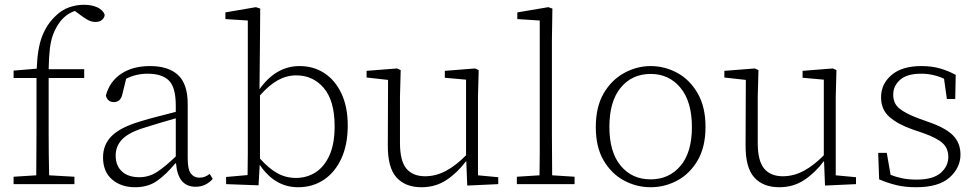

<svg xmlns="http://www.w3.org/2000/svg" viewBox="-20 -772 4100 805"><path d="M37 0V-31L132 -37Q132 -81 132.5 -125Q133 -169 133 -213V-445H37V-476L134 -484Q137 -569 156.5 -619.5Q176 -670 212 -704Q238 -730 269 -741Q300 -752 331 -752Q365 -752 388.5 -741Q412 -730 419 -710Q418 -698 408 -689Q398 -680 380 -680Q364 -680 349 -688Q334 -696 313 -712L294 -726Q252 -712 225 -671Q211 -650 202 -625.5Q193 -601 189 -567Q185 -533 184 -482H333V-445H184V-213Q184 -169 184.5 -125Q185 -81 186 -37L292 -31V0Z M800 11Q726 11 718 -87H715Q677 -41 639 -14Q601 13 546 13Q488 13 450 -19.5Q412 -52 412 -112Q412 -166 448.5 -202Q485 -238 565 -262Q603 -274 641.5 -283.5Q680 -293 717 -303V-329Q717 -406 688 -434.5Q659 -463 599 -463Q551 -463 509 -442L493 -377Q486 -344 457 -344Q443 -344 434.5 -352Q426 -360 424 -372Q440 -431 488.5 -463Q537 -495 609 -495Q686 -495 726.5 -457.5Q767 -420 767 -336V-108Q767 -61 780.5 -44Q794 -27 816 -27Q840 -27 859 -43L872 -22Q859 -7 841 2Q823 11 800 11ZM465 -120Q465 -77 491.5 -53Q518 -29 564 -29Q604 -29 637.5 -50.5Q671 -72 717 -116V-276Q682 -266 646.5 -255.5Q611 -245 577 -234Q516 -214 490.5 -186Q465 -158 465 -120Z M928 0V-30L1018 -38Q1019 -78 1019 -126Q1019 -174 1019 -213V-686L925 -692V-720L1053 -742L1071 -736L1070 -603L1068 -398Q1137 -495 1236 -495Q1295 -495 1340.5 -465Q1386 -435 1412 -379Q1438 -323 1438 -246Q1438 -166 1411.5 -108Q1385 -50 1338 -18.5Q1291 13 1230 13Q1132 13 1069 -81L1064 5ZM1222 -456Q1182 -456 1145.5 -436Q1109 -416 1070 -372V-107Q1107 -66 1142.5 -46Q1178 -26 1221 -26Q1266 -26 1302.5 -49Q1339 -72 1361 -120Q1383 -168 1383 -243Q1383 -349 1338 -402.5Q1293 -456 1222 -456Z M1747 13Q1679 13 1642 -28.5Q1605 -70 1606 -165L1607 -437L1517 -447V-475L1645 -485L1660 -478L1657 -367V-173Q1657 -97 1684 -65Q1711 -33 1762 -33Q1808 -33 1850.5 -56Q1893 -79 1934 -121V-438L1845 -446V-475L1972 -485L1987 -478L1984 -367V-37L2069 -29V0L1939 6L1935 -96H1934Q1897 -47 1851.5 -17Q1806 13 1747 13Z M2147 0V-31L2242 -37Q2243 -78 2243 -125.5Q2243 -173 2243 -213V-686L2149 -692V-720L2279 -742L2296 -736L2294 -603V-213Q2294 -173 2294.5 -125.5Q2295 -78 2295 -37L2389 -31V0Z M2708 13Q2649 13 2596.5 -15Q2544 -43 2511 -99Q2478 -155 2478 -239Q2478 -324 2511 -380.5Q2544 -437 2597 -466Q2650 -495 2708 -495Q2767 -495 2819.5 -466.5Q2872 -438 2905 -381Q2938 -324 2938 -240Q2938 -156 2905 -99.5Q2872 -43 2819.5 -15Q2767 13 2708 13ZM2708 -20Q2785 -20 2833 -76.5Q2881 -133 2881 -239Q2881 -346 2833 -404Q2785 -462 2708 -462Q2630 -462 2582.5 -404.5Q2535 -347 2535 -240Q2535 -134 2582.5 -77Q2630 -20 2708 -20Z M3247 13Q3179 13 3142 -28.5Q3105 -70 3106 -165L3107 -437L3017 -447V-475L3145 -485L3160 -478L3157 -367V-173Q3157 -97 3184 -65Q3211 -33 3262 -33Q3308 -33 3350.5 -56Q3393 -79 3434 -121V-438L3345 -446V-475L3472 -485L3487 -478L3484 -367V-37L3569 -29V0L3439 6L3435 -96H3434Q3397 -47 3351.5 -17Q3306 13 3247 13Z M3821 13Q3774 13 3737.5 4Q3701 -5 3666 -20L3662 -131H3698L3714 -39Q3736 -30 3762.5 -24.5Q3789 -19 3823 -19Q3892 -19 3924 -47Q3956 -75 3956 -114Q3956 -150 3932 -172Q3908 -194 3848 -215L3807 -229Q3746 -250 3710 -281Q3674 -312 3674 -364Q3674 -420 3718 -457.5Q3762 -495 3843 -495Q3887 -495 3921.5 -485Q3956 -475 3987 -458L3985 -357H3950L3938 -442Q3892 -463 3842 -463Q3783 -463 3754 -437.5Q3725 -412 3725 -375Q3725 -338 3751 -317Q3777 -296 3830 -276L3869 -262Q3943 -237 3975 -205Q4007 -173 4007 -124Q4007 -69 3961.5 -28Q3916 13 3821 13Z"/></svg>

Font: Source Serif 4 SmText Light
Style: Regular
Weight: 300
Designer: Frank Grießhammer
Foundry: Adobe
Version: Version 4.005;hotconv 1.1.0;makeotfexe 2.6.0